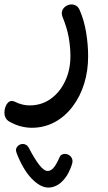

<svg xmlns="http://www.w3.org/2000/svg" viewBox="-87 -363 488 867"><path d="M56 214Q34 214 9 208Q-16 202 -43 187Q-55 181 -61 170Q-67 159 -67 146Q-67 133 -63 121Q-59 109 -51.5 101Q-44 93 -34 93Q-31 93 -28.5 93.5Q-26 94 -23 95Q-3 105 14 109Q31 113 46 113Q101 113 142.5 83Q184 53 207.5 2.5Q231 -48 231 -109Q231 -150 223.5 -193Q216 -236 196 -285Q189 -302 194 -315Q199 -328 211 -335.5Q223 -343 236 -343Q247 -343 257 -337Q267 -331 273 -317Q293 -271 302 -216Q311 -161 311 -109Q311 -43 293 15Q275 73 241 118Q207 163 160 188.5Q113 214 56 214ZM44 306Q67 351 89 380Q111 409 128 409Q143 409 155.5 394Q168 379 182 347Q185 339 191.5 335.5Q198 332 206 332Q216 332 225 337.5Q234 343 238.5 354Q243 365 237 382Q224 420 206 442.5Q188 465 169 474.5Q150 484 132 484Q95 484 56 443.5Q17 403 -12 328Q-19 310 -8.5 298.5Q2 287 16 287Q24 287 31.5 291.5Q39 296 44 306Z"/></svg>

Font: Playpen Sans Arabic
Style: Regular
Weight: 400
Designer: Azza Alameddine, Laura Meseguer, Veronika Burian, José Scaglione
Foundry: TypeTogether
Version: Version 2.000